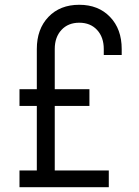

<svg xmlns="http://www.w3.org/2000/svg" viewBox="-20 -783 582 803"><path d="M61.5 0V-70H134V-340H61.5V-410H134V-578Q134 -661.5 182.5 -712.2Q231 -763 311.5 -763Q391.5 -763 440.2 -712.2Q489 -661.5 489 -578V-553H414V-578Q414 -627.5 386 -657.8Q358 -688 311.5 -688Q265 -688 237 -657.8Q209 -627.5 209 -578V-410H354V-340H209V-70H435V0Z"/></svg>

Font: Mohave
Style: Regular
Weight: 400
Designer: Gumpita Rahayu
Foundry: Tokotype
Version: Version 2.003; ttfautohint (v1.8.3)